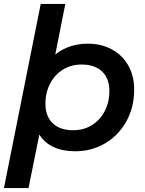

<svg xmlns="http://www.w3.org/2000/svg" viewBox="-30 -762 736 976"><path d="M652 -306Q652 -217 612.5 -145.5Q573 -74 504.5 -33.5Q436 7 352 7Q289 7 242.5 -14.5Q196 -36 170 -78L115 194H-10L177 -742H302L251 -485Q320 -540 417 -540Q483 -540 536.5 -512Q590 -484 621 -431Q652 -378 652 -306ZM526 -300Q526 -363 489 -398.5Q452 -434 385 -434Q332 -434 290.5 -408.5Q249 -383 225 -337.5Q201 -292 201 -234Q201 -171 238 -135.5Q275 -100 342 -100Q395 -100 436.5 -125.5Q478 -151 502 -196.5Q526 -242 526 -300Z"/></svg>

Font: Montserrat Alternates SemiBold
Style: Italic
Weight: 600
Italic angle: -11.3°
Designer: Julieta Ulanovsky
Foundry: Julieta Ulanovsky
Version: Version 7.200